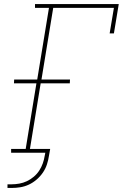

<svg xmlns="http://www.w3.org/2000/svg" viewBox="-20 -755 640 949"><path d="M17 174V156H37Q56 156 75.5 152.5Q95 149 113 140.5Q131 132 147 118.5Q163 105 174 88Q185 71 191.5 52.5Q198 34 201 15L204 0H35V-19H107L160 -343H49L50 -362H164L222 -716H153V-735H567L543 -590H522L543 -716H243L185 -362H326L325 -343H181L128 -19H228L222 15Q219 36 212 57.5Q205 79 192 98Q179 117 161 132.5Q143 148 122.5 157.5Q102 167 80.5 170.5Q59 174 38 174Z"/></svg>

Font: Iosevka Etoile Thin
Style: Italic
Weight: 100
Italic angle: -9°
Designer: Belleve Invis
Foundry: Belleve Invis
Version: Version 22.1.2; ttfautohint (v1.8.4)